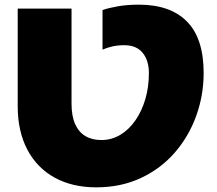

<svg xmlns="http://www.w3.org/2000/svg" viewBox="-20 -787 930 824"><path d="M56 -331V-750H287V-342Q287 -289 302.5 -254.5Q318 -220 346.5 -203Q375 -186 415 -186Q459 -186 496.5 -208.5Q534 -231 561.5 -271Q589 -311 604 -362.5Q619 -414 619 -473Q619 -527 592.5 -560Q566 -593 513 -593Q486 -593 463.5 -588Q441 -583 420 -574V-744Q446 -753 486 -760Q526 -767 576 -767Q711 -767 782.5 -694.5Q854 -622 854 -474Q854 -378 822 -289.5Q790 -201 730 -132Q670 -63 584.5 -23Q499 17 393 17Q290 17 214 -25Q138 -67 97 -145.5Q56 -224 56 -331Z"/></svg>

Font: Unbounded ExtraBold
Style: Regular
Weight: 800
Designer: Luke Prowse, Jean-Baptiste Morizot, Fátima Lázaro, Florian Runge
Foundry: NaN
Version: Version 1.701;gftools[0.9.28.dev5+ged2979d]